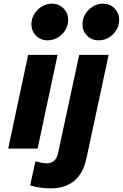

<svg xmlns="http://www.w3.org/2000/svg" viewBox="-20 -818 676 1057"><path d="M242 -596Q204 -596 178.5 -621.5Q153 -647 153 -684Q153 -715 168.5 -740.5Q184 -766 210 -782Q236 -798 265 -798Q303 -798 329 -772.5Q355 -747 355 -709Q355 -678 339.5 -652.5Q324 -627 298.5 -611.5Q273 -596 242 -596ZM523 -596Q485 -596 459.5 -621.5Q434 -647 434 -684Q434 -715 449.5 -740.5Q465 -766 491 -782Q517 -798 546 -798Q584 -798 610 -772.5Q636 -747 636 -709Q636 -678 620.5 -652.5Q605 -627 579.5 -611.5Q554 -596 523 -596ZM25 0 135 -516H297L187 0ZM259 219Q229 219 199 214.5Q169 210 146 203L175 70Q190 74 207 77.5Q224 81 239 81Q262 81 277.5 67.5Q293 54 299 28L416 -516H578L456 53Q438 138 387.5 178.5Q337 219 259 219Z"/></svg>

Font: Red Hat Mono
Style: Italic
Weight: 300
Italic angle: -12°
Monospace: yes
Designer: Pentagram, MCKL
Foundry: Pentagram, MCKL
Version: Version 1.023